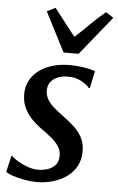

<svg xmlns="http://www.w3.org/2000/svg" viewBox="-57 -872 569 922"><g transform="rotate(5 227.0 -411.0)"><path d="M370.5 -462H365Q355 -476 327 -491.8Q299 -507.5 262 -507.5Q235.5 -507.5 214.2 -499.5Q193 -491.5 180 -476Q167 -460.5 165.5 -436.5Q164.5 -412 176 -391.5Q187.5 -371 207.8 -353.2Q228 -335.5 252.5 -318Q278.5 -298.5 303.8 -276.8Q329 -255 345.8 -225.8Q362.5 -196.5 362.5 -156Q362.5 -115.5 345.8 -84.5Q329 -53.5 299.8 -32.5Q270.5 -11.5 233 -0.8Q195.5 10 154 10Q128 10 97 4.5Q66 -1 40.5 -9.5Q15 -18 5.5 -26.5L24 -104.5H27.5Q38.5 -93 60 -80.2Q81.5 -67.5 107 -58.5Q132.5 -49.5 155.5 -49.5Q179.5 -49.5 202.2 -56.5Q225 -63.5 239.8 -80.2Q254.5 -97 254.5 -125.5Q254.5 -151 241 -171.2Q227.5 -191.5 206 -209Q184.5 -226.5 161 -243Q140 -257.5 116.2 -279.8Q92.5 -302 75.8 -333Q59 -364 59 -405Q59 -453.5 85.8 -489Q112.5 -524.5 158.8 -544Q205 -563.5 262.5 -563.5Q289 -563.5 314.5 -560.5Q340 -557.5 359.8 -553Q379.5 -548.5 388 -544.5ZM230 -621 132.5 -811 173 -831.5Q197.5 -800 223 -766.8Q248.5 -733.5 275 -700.5Q312 -733.5 344.5 -766.2Q377 -799 416 -831.5L453.5 -808L302.5 -621Z"/></g></svg>

Font: Merriweather 28pt Medium
Style: Italic
Weight: 500
Italic angle: -7.8°
Version: Version 2.101